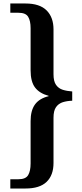

<svg xmlns="http://www.w3.org/2000/svg" viewBox="-20 -819 470 1098"><path d="M39 -799H126Q207 -799 246.5 -759.5Q286 -720 286 -651V-394Q286 -354 300.5 -333.5Q315 -313 339 -305.5Q363 -298 393 -296V-243Q363 -242 339 -234.5Q315 -227 300.5 -206.5Q286 -186 286 -146V113Q286 183 246.5 221Q207 259 126 259H39V206H86Q127 206 141 182.5Q155 159 155 116V-126Q155 -187 180 -221.5Q205 -256 258 -269V-271Q206 -285 180.5 -318.5Q155 -352 155 -417V-658Q155 -700 141 -723Q127 -746 86 -746H39Z"/></svg>

Font: Noto Serif Sinhala SemiCondensed
Style: Bold
Weight: 700
Width: 4
Designer: Jelle Bosma - Monotype Design Team
Foundry: Monotype Imaging Inc.
Version: Version 2.007; ttfautohint (v1.8.4.7-5d5b)